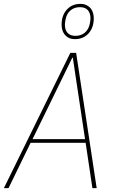

<svg xmlns="http://www.w3.org/2000/svg" viewBox="-37 -971 594 991"><path d="M440 0 405 -234H121L7 0H-17L326 -698H356L462 0ZM357 -552 339 -673H336L277 -552L131 -253H402ZM350 -769Q330 -769 317 -776Q304 -783 296 -793.5Q288 -804 284.5 -817Q281 -830 281 -843Q281 -892 308 -921.5Q335 -951 378 -951Q397 -951 410.5 -944Q424 -937 432 -926.5Q440 -916 443.5 -903Q447 -890 447 -877Q447 -828 420 -798.5Q393 -769 350 -769ZM353 -786Q381 -786 401 -802.5Q421 -819 427 -851Q429 -863 429.5 -867.5Q430 -872 430 -877Q430 -903 416.5 -918.5Q403 -934 375 -934Q347 -934 327 -917.5Q307 -901 301 -869Q299 -857 298.5 -852.5Q298 -848 298 -843Q298 -817 311.5 -801.5Q325 -786 353 -786Z"/></svg>

Font: IBM Plex Sans Condensed Thin
Style: Italic
Weight: 100
Width: 3
Italic angle: -11°
Designer: Mike Abbink, Paul van der Laan, Pieter van Rosmalen
Foundry: Bold Monday
Version: Version 1.3